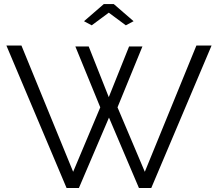

<svg xmlns="http://www.w3.org/2000/svg" viewBox="-20 -937 1086 957"><path d="M355.6 -705.4H422.1L522.2 -452.8L623.4 -705.4H689.9L565.7 -402L701.8 -80.7L958.9 -710H1034.5L734 0H672.5L523.2 -350.9L373.3 0H311.8L11.9 -710H86.9L344.6 -80.7L479.8 -402ZM398.7 -831.3 497.3 -916.6H547.2L645.8 -831.3L607.2 -810.8L522.2 -873.8L437.2 -810.8Z"/></svg>

Font: Raleway Thin
Style: Regular
Weight: 100
Designer: Matt McInerney, Pablo Impallari, Rodrigo Fuenzalida
Foundry: Matt McInerney, Pablo Impallari, Rodrigo Fuenzalida
Version: Version 4.026